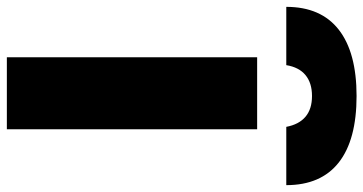

<svg xmlns="http://www.w3.org/2000/svg" viewBox="-351 -790 1060 560"><g transform="rotate(90 179.0 -510.0)"><path d="M179 -1020Q307 -1020 373 -968Q439 -916 439 -815H269Q262 -852 239.5 -871Q217 -890 179 -890Q141 -890 118 -871Q95 -852 89 -815H-81Q-81 -916 -14.5 -968Q52 -1020 179 -1020ZM66 0V-730H276V0Z"/></g></svg>

Font: M PLUS 2 Black
Style: Regular
Weight: 900
Designer: Coji Morishita
Foundry: UNDERFOREST DESIGN
Version: Version 1.001